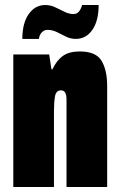

<svg xmlns="http://www.w3.org/2000/svg" viewBox="-20 -745 477 765"><path d="M69 -590Q69 -653 94.5 -689Q120 -725 160 -725Q181 -725 200 -716Q219 -707 237 -698Q255 -689 273 -689Q286 -689 294.5 -699Q303 -709 307 -725H373Q373 -662 348 -626Q323 -590 282 -590Q261 -590 243 -599Q225 -608 207 -617Q189 -626 169 -626Q156 -626 146.5 -616Q137 -606 135 -590ZM33 0V-528H176L185 -469H189Q206 -505 231 -522.5Q256 -540 298 -540Q362 -540 384.5 -503Q407 -466 407 -402V0H245V-350Q245 -366 240 -375.5Q235 -385 223 -385Q203 -385 199 -360.5Q195 -336 195 -302V0Z"/></svg>

Font: Archivo ExtraCondensed Black
Style: Regular
Weight: 900
Width: 2
Designer: Hector Gatti
Foundry: Omnibus-Type
Version: Version 2.001; ttfautohint (v1.8.3)